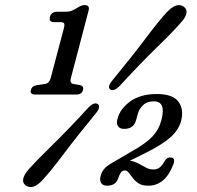

<svg xmlns="http://www.w3.org/2000/svg" viewBox="-20 -736 795 776"><path d="M198.5 -646.5Q176.5 -646.5 182 -668Q187.5 -688.5 211 -688.5H243.5Q260.5 -688.5 272 -693.5Q283.5 -698.5 296.5 -707Q310.5 -715.5 322 -715.5Q344 -715.5 338 -693L266 -418.5Q261 -399.5 277 -396.5L304 -392Q319.5 -388 315.5 -372Q310.5 -354 289 -354H122.5Q100 -354 105 -372.5Q108.5 -388.5 130 -392L161.5 -396.5Q179 -399.5 184.5 -419L238.5 -623Q242 -637 238.8 -641.8Q235.5 -646.5 225 -646.5ZM463.5 -388.5Q439 -364.5 425 -375Q412.5 -384.5 434 -411Q513.5 -507.5 566.8 -578.5Q620 -649.5 654.5 -687Q695 -729.5 723.5 -708.5Q737 -698 733.2 -681Q729.5 -664 711 -644.5Q678.5 -607 613.5 -544Q548.5 -481 463.5 -388.5ZM337 -301Q361.5 -325.5 375.5 -315Q389 -304.5 367.5 -278Q291.5 -186 238.5 -115.2Q185.5 -44.5 152.5 -9Q112.5 34.5 83.5 13Q70 3 74 -14.2Q78 -31.5 96 -51.5Q127.5 -87 192 -150Q256.5 -213 337 -301ZM386.5 -24.5Q395 -56 425 -72.5V-73L513 -124.5Q568.5 -155.5 595.2 -183.5Q622 -211.5 632.5 -251Q652 -326.5 602 -326.5Q574 -326.5 558 -311Q542 -295.5 536.5 -274L530.5 -252Q521 -215 482 -215Q464.5 -215 457 -225.8Q449.5 -236.5 455 -256.5Q465 -295.5 506 -325.8Q547 -356 614 -356Q678 -356 701 -325.2Q724 -294.5 712 -247.5Q702.5 -211.5 670 -182Q637.5 -152.5 569.5 -118.5L505 -86.5Q524 -83.5 539.8 -75Q555.5 -66.5 569.8 -58.8Q584 -51 600 -51Q614 -51 624.8 -58.8Q635.5 -66.5 646.5 -86.5Q656 -101.5 670.5 -99.5Q690 -98 681 -72.5Q648 14.5 579.5 14.5Q554.5 14.5 539.8 5Q525 -4.5 513.5 -21Q503.5 -34.5 498 -40.8Q492.5 -47 483.5 -47Q474 -47 468.2 -38.2Q462.5 -29.5 457.5 -15Q448 14.5 412.5 14.5Q396.5 14.5 389.2 4.2Q382 -6 386.5 -24.5Z"/></svg>

Font: Fraunces 72pt S100
Style: Italic
Weight: 400
Italic angle: -16°
Version: Version 1.000; ttfautohint (v1.8.3)